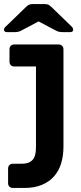

<svg xmlns="http://www.w3.org/2000/svg" viewBox="-25 -740 401 950"><path d="M10 -581Q-5 -581 -5 -593Q-5 -603 5 -610L102 -704Q113 -715 121 -717.5Q129 -720 139 -720H194Q204 -720 212 -717.5Q220 -715 231 -704L328 -610Q337 -602 337 -593Q337 -581 322 -581H285Q277 -581 268.5 -582.5Q260 -584 253 -588L166 -634L79 -588Q66 -581 47 -581ZM39 190Q28 190 21.5 183.5Q15 177 15 166V94Q15 84 21.5 77Q28 70 39 70H82Q105 70 119 63.5Q133 57 140.5 45.5Q148 34 150.5 18.5Q153 3 153 -15V-411H46Q35 -411 28.5 -417.5Q22 -424 22 -435V-496Q22 -507 28.5 -513.5Q35 -520 46 -520H265Q275 -520 282 -513.5Q289 -507 289 -496V-15Q289 31 277.5 68.5Q266 106 242 133Q218 160 181.5 175Q145 190 95 190Z"/></svg>

Font: Fz Rubik Med
Style: Regular
Weight: 500
Designer: Hubert and Fischer
Foundry: Hubert and Fischer
Version: Vit hóa bi FontZin.com